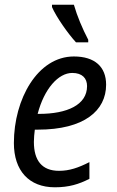

<svg xmlns="http://www.w3.org/2000/svg" viewBox="-20 -786 496 816"><path d="M303 -606H355V-617C330 -665 308 -717 294 -766H201V-756C219 -714 269 -643 303 -606ZM213 10C273 10 315 -3 360 -26V-97C313 -73 275 -60 231 -60C158 -60 124 -104 124 -183C124 -200 126 -219 128 -235H141C338 -235 431 -316 431 -426C431 -502 383 -546 294 -546C140 -546 39 -365 39 -178C39 -61 103 10 213 10ZM146 -302H140C168 -409 228 -476 287 -476C330 -476 350 -453 350 -420C350 -340 265 -302 146 -302Z"/></svg>

Font: Noto Sans SemiCondensed
Style: Italic
Weight: 400
Width: 4
Italic angle: -12°
Designer: Monotype Design Team
Foundry: Monotype Imaging Inc.
Version: Version 2.013